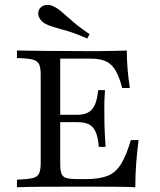

<svg xmlns="http://www.w3.org/2000/svg" viewBox="-20 -782 668 802"><path d="M50.8 0V-31.5Q94.4 -33.1 115.3 -37.9Q136.3 -42.7 143.1 -57.3Q150 -71.8 150 -100.8V-470.2Q150 -500 143.1 -514.1Q136.3 -528.2 115.3 -533.5Q94.4 -538.7 50.8 -539.5V-571Q95.2 -570.2 167.3 -569.4Q239.5 -568.5 335.5 -568.5Q363.7 -568.5 394.4 -568.5Q425 -568.5 454.8 -569.4Q484.7 -570.2 509.7 -571Q509.7 -532.3 512.9 -493.1Q516.1 -454 522.6 -414.5H490.3Q478.2 -462.1 461.7 -489.1Q445.2 -516.1 421 -526.6Q396.8 -537.1 358.9 -537.1H231.5V-99.2Q231.5 -71 236.7 -56.9Q241.9 -42.7 257.7 -38.3Q273.4 -33.9 304.8 -33.9H338.7Q394.4 -33.9 428.6 -47.2Q462.9 -60.5 485.1 -96Q507.3 -131.5 526.6 -196.8H558.9Q552.4 -146.8 548.8 -98.4Q545.2 -50 545.2 0Q505.6 -1.6 454 -2Q402.4 -2.4 334.7 -2.4Q239.5 -2.4 167.7 -2Q96 -1.6 50.8 0ZM204 -271.8V-302.4H359.7V-271.8ZM392.7 -168.5Q389.5 -208.1 379.8 -230.6Q370.2 -253.2 351.6 -262.5Q333.1 -271.8 300.8 -271.8V-302.4Q346 -302.4 365.3 -326.2Q384.7 -350 390.3 -405.6H418.5Q415.3 -358.1 415.7 -333.1Q416.1 -308.1 416.1 -287.1Q416.1 -270.2 416.5 -254.4Q416.9 -238.7 418.1 -218.1Q419.4 -197.6 421 -168.5ZM344.4 -621Q297.6 -641.9 264.5 -651.6Q231.5 -661.3 208.5 -667.7Q185.5 -674.2 168.5 -683.1Q149.2 -694.4 142.7 -711.3Q136.3 -728.2 143.5 -742.7Q152.4 -757.3 170.2 -760.9Q187.9 -764.5 208.1 -753.2Q221.8 -746 234.7 -735.1Q247.6 -724.2 263.3 -710.1Q279 -696 300.8 -678.2Q322.6 -660.5 354 -639.5Z"/></svg>

Font: Playfair 12pt
Style: Regular
Weight: 400
Designer: Claus Eggers Sørensen
Foundry: Claus Eggers Sørensen
Version: Version 2.000;gftools[0.9.28]